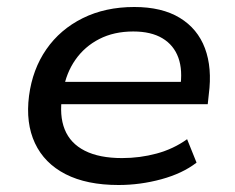

<svg xmlns="http://www.w3.org/2000/svg" viewBox="-20 -520 671 549"><path d="M319 9Q228 9 167.5 -22Q107 -53 80 -110.5Q53 -168 63 -246Q73 -322 112.5 -379Q152 -436 216.5 -468Q281 -500 364 -500Q443 -500 494 -469Q545 -438 566 -382Q587 -326 577 -250L574 -222H135L144 -286H517L495 -268Q503 -319 490 -355Q477 -391 444.5 -410.5Q412 -430 361 -430Q306 -430 264 -408.5Q222 -387 195.5 -349Q169 -311 161 -262L158 -247Q149 -190 165 -150Q181 -110 222.5 -89Q264 -68 329 -68Q380 -68 428 -81Q476 -94 515 -122L542 -55Q502 -24 441.5 -7.5Q381 9 319 9Z"/></svg>

Font: Nunito Sans 10pt SemiExpanded Medium
Style: Italic
Weight: 500
Width: 6
Italic angle: -9°
Designer: Vernon Adams
Foundry: Vernon Adams
Version: Version 3.101;gftools[0.9.27]